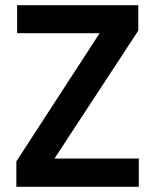

<svg xmlns="http://www.w3.org/2000/svg" viewBox="-20 -720 598 740"><path d="M43 0V-98L364 -592H46V-700H513V-602L190 -109H515V0Z"/></svg>

Font: Rethink Sans
Style: Bold
Weight: 700
Designer: The Rethink Sans project authors (Hans Thiessen). DM Sans designed by Colophon Foundry.
Foundry: Rethink Communications LLC
Version: Version 1.001